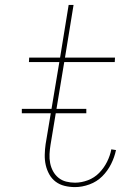

<svg xmlns="http://www.w3.org/2000/svg" viewBox="-20 -755 540 783"><path d="M286 8Q264 8 243.5 3Q223 -2 207 -14Q191 -26 181 -44Q171 -62 166.5 -82Q162 -102 162.5 -124Q163 -146 166 -167L222 -502H98L99 -520H225L260 -735H280L245 -520H449L448 -502H242L186 -164Q183 -146 182 -127Q181 -108 184.5 -90Q188 -72 196.5 -56.5Q205 -41 218.5 -30Q232 -19 249.5 -14.5Q267 -10 286 -10Q312 -10 338.5 -20Q365 -30 384.5 -50Q404 -70 416.5 -95Q429 -120 434 -146L453 -143Q447 -114 433 -86Q419 -58 397 -36Q375 -14 345 -3Q315 8 286 8ZM69 -293V-311H332V-293Z"/></svg>

Font: Iosevka SS18 Thin
Style: Italic
Weight: 100
Italic angle: -9°
Monospace: yes
Designer: Belleve Invis
Foundry: Belleve Invis
Version: Version 25.1.1; ttfautohint (v1.8.4)